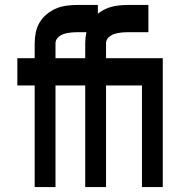

<svg xmlns="http://www.w3.org/2000/svg" viewBox="-20 -755 790 775"><path d="M120 0V-410H50V-520H120V-580Q120 -602 124.5 -624Q129 -646 140 -664.5Q151 -683 168.5 -697.5Q186 -712 206 -720.5Q226 -729 248 -732Q270 -735 292 -735H375V-625H292Q278 -625 264.5 -623.5Q251 -622 238 -618Q225 -614 214.5 -604Q204 -594 204 -580V-520H353V-410H204V0ZM324 0V-410H254V-520H324V-580Q324 -602 328.5 -624Q333 -646 344 -664.5Q355 -683 372.5 -697.5Q390 -712 410 -720.5Q430 -729 452 -732Q474 -735 496 -735H579V-625H496Q482 -625 468.5 -623.5Q455 -622 442 -618Q429 -614 418.5 -604Q408 -594 408 -580V-520H557V-410H408V0ZM553 0V-410H480V-520H637V0Z"/></svg>

Font: Iosevka Aile Extrabold
Style: Regular
Weight: 800
Designer: Belleve Invis
Foundry: Belleve Invis
Version: Version 27.3.5; ttfautohint (v1.8.4)